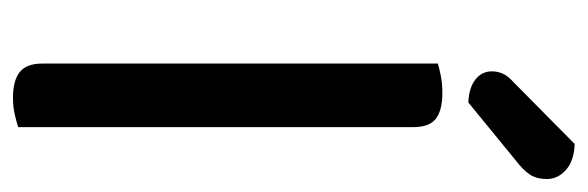

<svg xmlns="http://www.w3.org/2000/svg" viewBox="-325 -575 906 296"><g transform="rotate(90 128.0 -427.0)"><path d="M106 -765 202 -860Q228 -859 242 -846.5Q256 -834 256 -817Q256 -802 249.5 -791.5Q243 -781 226 -768L138 -696Q115 -697 102.5 -707Q90 -717 90 -732Q90 -742 94 -750Q98 -758 106 -765ZM78 -264 176 -254V-2Q170 0 157.5 3Q145 6 131 6Q104 6 91 -4.5Q78 -15 78 -39ZM176 -206 78 -215V-649Q84 -651 96.5 -653.5Q109 -656 123 -656Q150 -656 163 -646Q176 -636 176 -611Z"/></g></svg>

Font: Baloo Tamma 2 Medium
Style: Regular
Weight: 500
Designer: Divya Kowshik, Shuchita Grover and Ek Type
Foundry: Ek Type
Version: Version 1.700